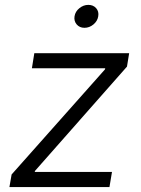

<svg xmlns="http://www.w3.org/2000/svg" viewBox="-20 -756 570 776"><path d="M18.1 0 26.9 -50.8 404.3 -475.6 405.3 -480H108.9L118.7 -541H502L493.2 -486.8L121.1 -64.9L120.6 -61H432.6L422.4 0ZM321.3 -643.6Q301.8 -643.6 290 -657.2Q278.3 -670.9 281.2 -689.9Q284.2 -709.5 300.8 -722.9Q317.4 -736.3 336.9 -736.3Q356.9 -736.3 368.7 -722.9Q380.4 -709.5 377 -689.9Q374 -670.9 357.7 -657.2Q341.3 -643.6 321.3 -643.6Z"/></svg>

Font: Inter 17pt Light
Style: Italic
Weight: 300
Italic angle: -9.3988°
Version: Version 4.001;git-66647c0bb